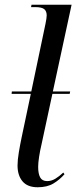

<svg xmlns="http://www.w3.org/2000/svg" viewBox="-20 -780 322 810"><path d="M139 10Q96 10 75 -15Q54 -40 54 -82Q54 -105 59.5 -138Q65 -171 72 -204L110 -384H29L30 -394H112L172 -680Q177 -704 177 -715Q177 -733 166.5 -741.5Q156 -750 128 -750H111L113 -760H282L203 -394H276L274 -384H201L155 -170Q149 -145 145 -119Q141 -93 141 -76Q141 -47 149.5 -31.5Q158 -16 179 -16Q197 -16 213.5 -26Q230 -36 247 -52L252 -45Q232 -22 205.5 -6Q179 10 139 10Z"/></svg>

Font: Noto Serif Display Condensed
Style: Italic
Weight: 400
Width: 3
Italic angle: -12°
Designer: Monotype Design Team
Foundry: Monotype Imaging Inc.
Version: Version 2.009